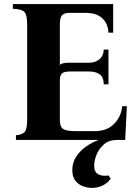

<svg xmlns="http://www.w3.org/2000/svg" viewBox="-20 -685 670 940"><path d="M58 0V-23Q87 -25 100 -38Q113 -51 113 -100V-565Q113 -614 98.5 -627.5Q84 -641 43 -642V-665H534V-525H511Q509 -568 481.5 -595Q454 -622 397 -622H317Q296 -622 284.5 -611Q273 -600 273 -565V-368Q281 -374 292.5 -376Q304 -378 320 -378H417Q447 -378 467 -395Q487 -412 488 -442H511V-272H488Q487 -309 467 -322Q447 -335 417 -335H322Q295 -335 284 -326Q273 -317 273 -291V-100Q273 -65 288.5 -54Q304 -43 349 -43H444Q504 -43 539 -79Q574 -115 578 -165H601L593 0ZM430 235Q408 235 385.5 226.5Q363 218 348.5 199Q334 180 334 148Q334 110 353.5 81Q373 52 402 32Q431 12 459 2V0H554Q513 0 488 22.5Q463 45 452 74Q441 103 441 125Q441 158 461.5 168.5Q482 179 511 174L522 190Q506 212 482 223.5Q458 235 430 235Z"/></svg>

Font: Bona Nova
Style: Bold
Weight: 700
Designer: Mateusz Machalski
Foundry: Capitalics
Version: Version 4.001; ttfautohint (v1.8.3)